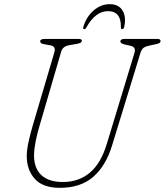

<svg xmlns="http://www.w3.org/2000/svg" viewBox="-20 -887 791 922"><path d="M493 -196.5 625 -630.5Q630 -645.5 626 -654.5Q622 -663.5 605.5 -667.5L578 -673.5Q558 -679 558 -687.5Q558 -700 578 -700H736Q751 -700 751 -690.5Q751 -685 746.8 -681.2Q742.5 -677.5 727.5 -674.5L697 -668Q680 -664.5 670 -657.8Q660 -651 654 -631.5L518.5 -189.5Q488.5 -90.5 427.8 -37.8Q367 15 267.5 15Q185 15 146.5 -28.8Q108 -72.5 108.5 -138.5Q109 -169 117.2 -206.5Q125.5 -244 137 -283.5L241 -635.5Q250 -664.5 221.5 -669.5L193 -674.5Q181 -676.5 177 -680Q173 -683.5 173 -689.5Q173.5 -700 195.5 -700H358Q373 -700 373 -691.5Q373 -686 367.5 -682.2Q362 -678.5 347.5 -676L310.5 -669.5Q281 -664 274 -639.5L170 -283.5Q158.5 -245 151.2 -208.5Q144 -172 143.5 -142Q143 -79.5 178.5 -46.2Q214 -13 281.5 -13Q358.5 -13 411.8 -58Q465 -103 493 -196.5ZM498.5 -833.5Q438.5 -833.5 395 -755.5Q390.5 -747 385 -747Q377 -747 380 -757Q394 -805.5 429 -836.2Q464 -867 507 -867Q550 -867 568.8 -835.8Q587.5 -804.5 576 -756Q573.5 -747 566.5 -747Q560.5 -747 560.5 -755.5Q562.5 -833.5 498.5 -833.5Z"/></svg>

Font: Fraunces 72pt SuperSoft Thin
Style: Italic
Weight: 100
Italic angle: -16°
Version: Version 1.000;[b76b70a41]